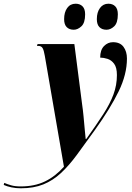

<svg xmlns="http://www.w3.org/2000/svg" viewBox="-169 -773 710 1033"><path d="M-57 240Q-84 240 -107.5 235Q-131 230 -149 222L-146 211Q-130 218 -109 224Q-88 230 -57 230Q17 230 73 203Q129 176 175 124L72 -473Q67 -503 60 -514.5Q53 -526 37 -526H30L33 -536H231L273 -210Q277 -184 280.5 -147Q284 -110 287 -76Q290 -42 292 -25H295Q350 -102 386.5 -158.5Q423 -215 441.5 -265Q460 -315 460 -369Q460 -410 445 -430Q430 -450 409 -456.5Q388 -463 370 -463Q370 -504 390.5 -525Q411 -546 439 -546Q477 -546 495.5 -521Q514 -496 514 -458Q514 -373 469.5 -281.5Q425 -190 342 -74Q288 1 245 59.5Q202 118 159 158Q116 198 64.5 219Q13 240 -57 240ZM404 -613Q380 -613 366 -627Q352 -641 352 -670Q352 -707 369 -730Q386 -753 414 -753Q437 -753 451 -739Q465 -725 465 -696Q465 -650 445.5 -631.5Q426 -613 404 -613ZM228 -613Q204 -613 190 -627Q176 -641 176 -670Q176 -707 192.5 -730Q209 -753 238 -753Q261 -753 275 -739Q289 -725 289 -696Q289 -650 269 -631.5Q249 -613 228 -613Z"/></svg>

Font: Noto Serif Display ExtraCondensed Black
Style: Italic
Weight: 900
Width: 2
Italic angle: -12°
Designer: Monotype Design Team
Foundry: Monotype Imaging Inc.
Version: Version 2.009